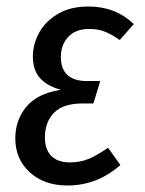

<svg xmlns="http://www.w3.org/2000/svg" viewBox="-20 -558 445 590"><path d="M27 -133Q27 -189 61 -230Q95 -271 167 -282Q124 -294 102.5 -318.5Q81 -343 81 -384Q81 -422 100 -457Q119 -492 157.5 -515Q196 -538 252 -538Q335 -538 391 -484L348 -435Q324 -452 303 -460.5Q282 -469 254 -469Q212 -469 189.5 -444.5Q167 -420 167 -383Q167 -346 187.5 -327.5Q208 -309 246 -309H288L267 -240H233Q174 -240 146 -211.5Q118 -183 118 -135Q118 -99 137.5 -79Q157 -59 195 -59Q227 -59 253 -70Q279 -81 312 -104L350 -51Q279 12 187 12Q116 12 71.5 -28.5Q27 -69 27 -133Z"/></svg>

Font: Fira Sans Extra Condensed
Style: Italic
Weight: 400
Width: 3
Italic angle: -8°
Designer: Carrois Corporate & Edenspiekermann AG
Foundry: Carrois Corporate GbR & Edenspiekermann AG
Version: Version 4.203